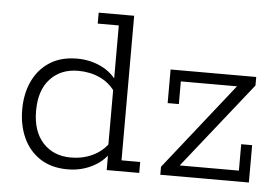

<svg xmlns="http://www.w3.org/2000/svg" viewBox="-46 -645 1047 717"><g transform="rotate(5 478.0 -286.5)"><path d="M231 10Q170 10 128 -17.5Q86 -45 64.5 -92Q43 -139 43 -198Q43 -257 64.5 -303.5Q86 -350 128 -377.5Q170 -405 231 -405Q280 -405 321.5 -385Q363 -365 387 -327L375 -332V-542H296V-583H429V-41H499V0H377V-65L387 -68Q363 -31 321.5 -10.5Q280 10 231 10ZM239 -35Q283 -35 319.5 -52Q356 -69 379 -101L375 -74V-319L379 -294Q356 -327 319.5 -343.5Q283 -360 239 -360Q174 -360 134.5 -317.5Q95 -275 95 -198Q95 -121 134.5 -78Q174 -35 239 -35ZM578 0V-30L848 -371L858 -354H624V-269H582V-395H903V-363L632 -22L627 -41H869V-140H910V0Z"/></g></svg>

Font: Rokkitt Light
Style: Regular
Weight: 300
Version: Version 3.103